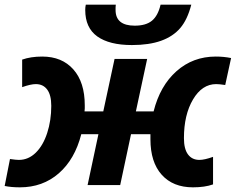

<svg xmlns="http://www.w3.org/2000/svg" viewBox="-30 -801 1020 831"><path d="M797.9 -780.8Q781.2 -715.8 750 -679.4Q718.8 -643.1 667 -624.5Q615.2 -606 541 -606Q443.4 -606 391.1 -643.3Q338.9 -680.7 338.9 -757.8Q338.9 -769.5 341.3 -780.8H471.2L470.2 -768.1V-757.8Q470.2 -689.9 553.2 -689.9Q601.6 -689.9 627.7 -711.4Q653.8 -732.9 665 -780.8ZM396 -220.2H321.8Q293.9 -111.3 224.4 -50.8Q154.8 9.8 56.2 9.8Q18.6 9.8 -9.8 3.9L13.2 -112.8Q39.1 -108.9 51.8 -108.9Q92.8 -108.9 124.8 -140.1Q156.7 -171.4 174.3 -225.6Q191.9 -279.8 191.9 -342.8Q191.9 -389.6 174.3 -413.3Q156.7 -437 125 -437Q103 -437 65.9 -423.8V-543Q103 -556.2 152.8 -556.2Q238.3 -556.2 287.6 -500.5Q336.9 -444.8 336.9 -345.2V-332L335.9 -318.8H417L465.8 -545.9H606.9L558.1 -318.8H634.8Q662.6 -429.7 733.9 -492.9Q805.2 -556.2 903.8 -556.2Q938.5 -556.2 970.2 -549.8L944.8 -433.1Q918.9 -437 905.8 -437Q844.7 -437 805.4 -370.6Q766.1 -304.2 766.1 -203.1Q766.1 -156.2 783.7 -132.6Q801.3 -108.9 833 -108.9Q855 -108.9 892.1 -122.1V-2.9Q856.4 9.8 805.2 9.8Q718.8 9.8 669.9 -44.7Q621.1 -99.1 621.1 -198.2V-220.2H537.1L490.2 0H349.1Z"/></svg>

Font: Zoram GWebM
Style: Bold Italic
Weight: 700
Italic angle: -12°
Foundry: Ascender Corporation
Version: Version 1.000